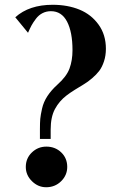

<svg xmlns="http://www.w3.org/2000/svg" viewBox="-20 -768 507 803"><path d="M422.9 -564Q422.9 -535.6 415 -511.7Q407.2 -487.8 395.3 -471.9Q383.3 -456.1 365.2 -440.7Q347.2 -425.3 331.1 -415.8Q314.9 -406.2 293.5 -392.8Q272 -379.4 258.8 -369.1Q228 -345.7 210 -312.3Q191.9 -278.8 191.9 -226.1V-187H147V-228Q147 -254.9 148.4 -271Q149.9 -287.1 156 -314.2Q162.1 -341.3 178.2 -366Q194.3 -390.6 220.2 -414.1Q258.3 -447.8 270.8 -481.7Q283.2 -515.6 283.2 -558.1Q283.2 -633.8 260.5 -677.5Q237.8 -721.2 192.9 -721.2Q173.8 -721.2 158 -713.1Q142.1 -705.1 130.4 -689.7Q118.7 -674.3 111.8 -661.6Q105 -648.9 97.2 -630.9L43.9 -695.8Q102.1 -748 200.2 -748Q262.7 -748 312.3 -727.8Q361.8 -707.5 392.3 -665Q422.9 -622.6 422.9 -564ZM87.9 -69.8Q87.9 -106 113.3 -130.4Q138.7 -154.8 173.8 -154.8Q210.9 -154.8 236.1 -130.6Q261.2 -106.4 261.2 -69.8Q261.2 -35.2 235.6 -10Q210 15.1 172.9 15.1Q139.2 15.1 113.5 -10.3Q87.9 -35.6 87.9 -69.8Z"/></svg>

Font: Laureen pro
Style: Bold
Weight: 700
Designer: Ahmed zaza
Foundry: zazatype
Version: Version 1.000